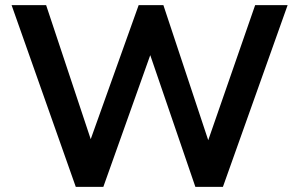

<svg xmlns="http://www.w3.org/2000/svg" viewBox="-20 -725 1161 745"><path d="M274 0 25 -705H159L332 -185L518 -705H614L788 -181L970 -705H1096L845 0H738L563 -511L381 0Z"/></svg>

Font: MulishBold
Style: Bold
Weight: 700
Designer: Vernon Adams
Foundry: Vernon Adams
Version: Version 3.602; ttfautohint (v1.8.3)